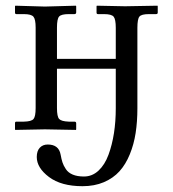

<svg xmlns="http://www.w3.org/2000/svg" viewBox="-20 -451 601 668"><path d="M382.8 -74.2V-211.9H178.2V-75.2Q178.2 -45.4 185.8 -37.1Q193.4 -28.8 219.2 -27.8H238.8Q245.1 -27.8 245.1 -22V-1L244.1 1L136.2 -1L33.2 1L32.2 -1V-22.9Q32.2 -27.8 37.1 -27.8H63Q89.4 -28.3 96.7 -37.1Q104 -45.9 104 -75.2V-355Q104 -383.8 96.4 -392.8Q88.9 -401.9 63 -401.9H37.1Q32.2 -401.9 32.2 -407.2V-429.2L33.2 -431.2L136.2 -428.2L244.1 -431.2L245.1 -429.2V-408.2Q245.1 -401.9 238.8 -401.9H219.2Q193.4 -401.9 185.8 -393.6Q178.2 -385.3 178.2 -355V-246.1H382.8V-354Q382.8 -383.8 375.5 -392.8Q368.2 -401.9 341.8 -401.9H320.8Q315.9 -401.9 315.9 -407.2V-429.2L316.9 -431.2L415 -429.2L527.8 -431.2L528.8 -429.2V-407.2Q528.8 -401.9 522.9 -401.9H498Q472.2 -401.9 465.1 -393.3Q458 -384.8 458 -354V-74.2Q458 -27.8 451.9 11.7Q445.8 51.3 431.6 85.9Q417.5 120.6 395.8 144.8Q374 168.9 341.3 182.9Q308.6 196.8 267.1 196.8Q192.9 196.8 150.4 164.8Q107.9 132.8 107.9 95.2Q107.9 74.2 118.4 63Q128.9 51.8 146 51.8Q184.6 51.8 190.9 86.9Q193.8 103 197.3 113.8Q200.7 124.5 209 137.2Q217.3 149.9 233.2 156.5Q249 163.1 272 163.1Q300.8 163.1 322.8 142.6Q344.7 122.1 357.4 87.6Q370.1 53.2 376.5 12.2Q382.8 -28.8 382.8 -74.2Z"/></svg>

Font: Linux Libertine G
Style: Regular
Weight: 400
Designer: Philipp H. Poll
Foundry: Philipp H. Poll
Version: Version 4.7.5